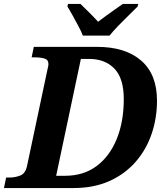

<svg xmlns="http://www.w3.org/2000/svg" viewBox="-44 -951 832 971"><path d="M-24 0 -13 -53H1Q33 -53 59 -63.5Q85 -74 93 -113L197 -604Q201 -618 201 -627Q201 -649 181 -655Q161 -661 129 -661H116L127 -714H447Q590 -714 670 -644.5Q750 -575 750 -442Q750 -353 722.5 -273Q695 -193 641 -131.5Q587 -70 508.5 -35Q430 0 328 0ZM285 -62Q379 -62 445 -111.5Q511 -161 546.5 -248.5Q582 -336 582 -450Q582 -555 534.5 -604Q487 -653 407 -653H365L240 -62ZM375 -771Q367 -792 352.5 -819Q338 -846 323.5 -872.5Q309 -899 297 -918L300 -931H363Q380 -915 407 -888Q434 -861 452 -841Q470 -855 493 -871.5Q516 -888 538.5 -904Q561 -920 577 -931H655L652 -918Q633 -899 607 -873.5Q581 -848 555 -821.5Q529 -795 510 -771Z"/></svg>

Font: Noto Serif
Style: Bold Italic
Weight: 700
Italic angle: -12°
Designer: Monotype Design Team
Foundry: Monotype Imaging Inc.
Version: Version 2.013